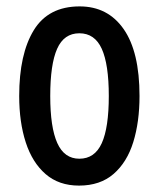

<svg xmlns="http://www.w3.org/2000/svg" viewBox="-20 -570 496 600"><path d="M416 -270Q416 -189 396.5 -126Q377 -63 335 -26.5Q293 10 227 10Q164 10 122.5 -26Q81 -62 60.5 -125Q40 -188 40 -270Q40 -401 85.5 -475.5Q131 -550 229 -550Q317 -550 366.5 -479Q416 -408 416 -270ZM137 -270Q137 -172 159 -123Q181 -74 228 -74Q276 -74 298 -122.5Q320 -171 320 -270Q320 -369 298 -417.5Q276 -466 228 -466Q180 -466 158.5 -417.5Q137 -369 137 -270Z"/></svg>

Font: Noto Sans Kannada ExtraCondensed Medium
Style: Regular
Weight: 500
Width: 2
Designer: Jelle Bosma - Monotype Design Team
Foundry: Monotype Imaging Inc.
Version: Version 2.005; ttfautohint (v1.8.4.7-5d5b)